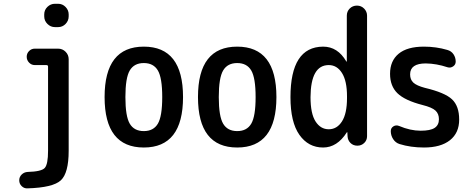

<svg xmlns="http://www.w3.org/2000/svg" viewBox="-20 -780 2540 1028"><path d="M127 228.5Q109.4 229.5 96.2 216.8Q83 204.1 83 185.5Q83 167 96.2 154.3Q109.4 141.6 127.9 140.6Q202.1 138.7 219.7 119.1Q237.3 99.6 237.3 27.3V-423.8Q237.3 -431.6 227.5 -431.6H166Q148.4 -431.6 135.7 -444.8Q123 -458 123 -476.1Q123 -494.1 135.7 -506.8Q148.4 -519.5 166 -519.5H291Q314.5 -519.5 331.1 -502.9Q347.7 -486.3 347.7 -462.9V27.3Q347.7 146.5 305.7 185.5Q263.7 224.6 127 228.5ZM274.4 -759.8H291Q314.5 -759.8 331.1 -742.7Q347.7 -725.6 347.7 -703.1V-692.4Q347.7 -668.9 331.1 -651.9Q314.5 -634.8 291 -634.8H274.4Q251 -634.8 233.9 -651.9Q216.8 -668.9 216.8 -692.4V-703.1Q216.8 -726.6 233.9 -743.2Q251 -759.8 274.4 -759.8Z M825.2 -402.8Q801.8 -442.4 750 -442.4Q698.2 -442.4 674.8 -402.8Q651.4 -363.3 651.4 -260.3Q651.4 -157.2 674.8 -117.7Q698.2 -78.1 750 -78.1Q801.8 -78.1 825.2 -117.7Q848.6 -157.2 848.6 -260.3Q848.6 -363.3 825.2 -402.8ZM960 -260.3Q960 9.8 750 9.8Q540 9.8 540 -260.3Q540 -530.3 750 -530.3Q960 -530.3 960 -260.3Z M1325.2 -402.8Q1301.8 -442.4 1250 -442.4Q1198.2 -442.4 1174.8 -402.8Q1151.4 -363.3 1151.4 -260.3Q1151.4 -157.2 1174.8 -117.7Q1198.2 -78.1 1250 -78.1Q1301.8 -78.1 1325.2 -117.7Q1348.6 -157.2 1348.6 -260.3Q1348.6 -363.3 1325.2 -402.8ZM1460 -260.3Q1460 9.8 1250 9.8Q1040 9.8 1040 -260.3Q1040 -530.3 1250 -530.3Q1460 -530.3 1460 -260.3Z M1740.2 -431.6Q1643.6 -431.6 1642.6 -259.8Q1642.6 -171.9 1669.4 -129.9Q1696.3 -87.9 1740.2 -87.9Q1784.2 -87.9 1811 -129.9Q1837.9 -171.9 1837.9 -254.9V-264.6Q1837.9 -346.7 1811 -389.2Q1784.2 -431.6 1740.2 -431.6ZM1710 9.8Q1630.9 9.8 1583 -58.1Q1535.2 -126 1535.2 -259.8Q1535.2 -529.3 1710 -530.3Q1788.1 -530.3 1834 -451.2Q1834 -450.2 1835.9 -450.2Q1836.9 -450.2 1836.9 -451.2V-696.3Q1836.9 -718.8 1852.5 -734.4Q1868.2 -750 1891.1 -750Q1914.1 -750 1929.7 -733.9Q1945.3 -717.8 1945.3 -696.3V-50.8Q1945.3 -29.3 1930.2 -14.6Q1915 0 1893.6 0Q1871.1 0 1856.4 -14.6Q1841.8 -29.3 1840.8 -50.8L1839.8 -71.3Q1839.8 -72.3 1838.9 -72.3Q1836.9 -72.3 1836.9 -71.3Q1785.2 9.8 1710 9.8Z M2242.2 -217.8Q2147.5 -242.2 2107.9 -280.8Q2068.4 -319.3 2068.4 -384.8Q2068.4 -454.1 2114.3 -492.2Q2160.2 -530.3 2250 -530.3Q2315.4 -530.3 2375 -512.7Q2396.5 -506.8 2408.2 -489.3Q2419.9 -471.7 2419.9 -450.2Q2419.9 -433.6 2405.8 -424.3Q2391.6 -415 2376 -419.9Q2317.4 -439.5 2259.8 -440.4Q2175.8 -440.4 2175.8 -381.8Q2175.8 -353.5 2193.4 -337.4Q2210.9 -321.3 2254.9 -309.6Q2362.3 -284.2 2400.4 -248Q2438.5 -211.9 2438.5 -139.6Q2438.5 -68.4 2389.2 -29.3Q2339.8 9.8 2250 9.8Q2178.7 9.8 2119.1 -8.8Q2097.7 -15.6 2085 -35.2Q2072.3 -54.7 2072.3 -78.1Q2072.3 -94.7 2086.4 -103.5Q2100.6 -112.3 2117.2 -105.5Q2176.8 -80.1 2232.4 -80.1Q2284.2 -80.1 2307.1 -95.2Q2330.1 -110.4 2330.1 -141.6Q2330.1 -170.9 2311.5 -188Q2293 -205.1 2242.2 -217.8Z"/></svg>

Font: Rounded Mgen+ 1m medium
Style: Regular
Weight: 500
Designer: [Source Han Sans]
Ryoko NISHIZUKA  (kana & ideographs); Paul D. Hunt (Latin, Greek & Cyrillic); Wenlong ZHANG  (bopomofo
Version: Version 1.059.20150602